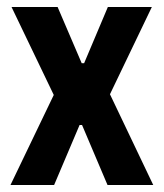

<svg xmlns="http://www.w3.org/2000/svg" viewBox="-20 -530 469 550"><path d="M10 0 134 -258 13 -510H145L214 -349H221L289 -510H415L295 -260L419 0H288L215 -172H208L135 0Z"/></svg>

Font: Saira Condensed
Style: Bold
Weight: 700
Width: 3
Designer: Hector Gatti with collaboration of the Omnibus-Type team
Foundry: Omnibus-Type
Version: Version 1.101